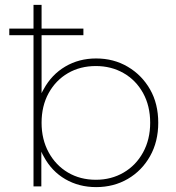

<svg xmlns="http://www.w3.org/2000/svg" viewBox="-20 -762 719 785"><path d="M373 3Q303 3 247 -29.5Q191 -62 159 -122Q153 -132 149 -142V0H117V-618H18V-645H117V-742H150V-645H321V-618H150V-381Q154 -390 159 -398Q191 -457 247 -490Q303 -523 373 -523Q445 -523 502.5 -489Q560 -455 593.5 -396.5Q627 -338 627 -260Q627 -183 593.5 -123.5Q560 -64 502.5 -30.5Q445 3 373 3ZM372 -27Q435 -27 485.5 -56.5Q536 -86 565 -139Q594 -192 594 -260Q594 -329 565 -381.5Q536 -434 485.5 -463Q435 -492 372 -492Q308 -492 258 -463Q208 -434 179 -381.5Q150 -329 150 -260Q150 -192 179 -139Q208 -86 258 -56.5Q308 -27 372 -27Z"/></svg>

Font: Montserrat Thin ExtraLight
Style: Regular
Weight: 250
Version: Version 9.000